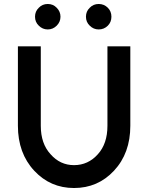

<svg xmlns="http://www.w3.org/2000/svg" viewBox="-20 -933 744 965"><path d="M220 -913Q193 -913 175 -894Q156 -876 156 -849Q156 -822 175 -804Q194 -785 220 -785Q246 -785 265 -804Q284 -823 284 -849Q284 -875 265 -894Q247 -913 220 -913ZM476 -913Q449 -913 431 -894Q412 -876 412 -849Q412 -822 431 -804Q450 -785 476 -785Q503 -785 522 -804Q540 -822 540 -849Q540 -876 522 -894Q503 -913 476 -913ZM70 -700V-301Q70 -163 152 -75Q233 12 352 12Q472 12 553 -75Q594 -119 614.5 -175.5Q635 -232 635 -301V-700H520V-301Q520 -211 472 -158Q423 -103 352 -103Q282 -103 234 -158Q185 -211 185 -301V-700Z"/></svg>

Font: Unageo
Style: SemiBold
Weight: 600
Designer: Richard Sepsi
Foundry: Richard Sepsi
Version: Version 2.000